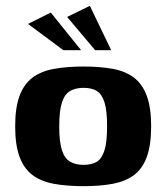

<svg xmlns="http://www.w3.org/2000/svg" viewBox="-20 -632 570 658"><path d="M266 6Q209 6 165 -2Q121 -10 91.5 -32Q62 -54 47 -94.5Q32 -135 32 -199Q32 -263 47 -303.5Q62 -344 91.5 -366Q121 -388 165 -396Q209 -404 266 -404Q324 -404 367 -396Q410 -388 439 -366Q468 -344 483 -303.5Q498 -263 498 -199Q498 -135 483 -94Q468 -53 438.5 -31.5Q409 -10 366 -2Q323 6 266 6ZM266 -67Q294 -67 311.5 -77.5Q329 -88 338 -116.5Q347 -145 347 -199Q347 -253 338 -281.5Q329 -310 311.5 -320.5Q294 -331 266 -331Q240 -331 221 -320.5Q202 -310 192.5 -281.5Q183 -253 183 -199Q183 -145 192.5 -116.5Q202 -88 221 -77.5Q240 -67 266 -67ZM197 -460 76 -550 154 -589 258 -460ZM306 -460 210 -574 288 -612 361 -460Z"/></svg>

Font: r_Genos
Style: Bold
Weight: 700
Designer: Robert E. Leuschke
Foundry: Robert E. Leuschke
Version: Version 2.000;June 29, 2024;FontCreator 14.0.0.2814 32-bit